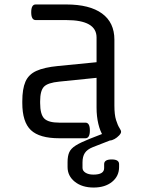

<svg xmlns="http://www.w3.org/2000/svg" viewBox="-20 -620 643 861"><path d="M363 0H246Q157 0 118.5 -36.5Q80 -73 80 -158V-166Q80 -221 94 -253.5Q108 -286 143 -302Q178 -318 240 -324L413 -341V-452Q413 -530 277 -530H140Q120 -530 120 -565Q120 -600 140 -600H277Q382 -600 437.5 -559.5Q493 -519 493 -442V-147Q493 -105 500.5 -81.5Q508 -58 515.5 -46.5Q523 -35 523 -29Q523 -22 514 -12.5Q505 -3 493.5 3.5Q482 10 472 10Q456 10 442.5 -10.5Q429 -31 421 -64.5Q413 -98 413 -137V-271L246 -254Q194 -249 177 -231Q160 -213 160 -166V-158Q160 -107 178.5 -88.5Q197 -70 246 -70H363Q383 -70 383 -35Q383 0 363 0ZM400 221Q348 221 315.5 195Q283 169 283 129V107Q283 80 290.5 63Q298 46 319.5 32.5Q341 19 381 3L486 -38L501 -1L396 40Q371 50 360.5 66Q350 82 350 108V133Q350 146 363.5 154.5Q377 163 399 163Q447 163 447 134V116Q447 95 481 95Q514 95 514 116V129Q514 170 482.5 195.5Q451 221 400 221Z"/></svg>

Font: Offside
Style: Regular
Weight: 400
Designer: Eduardo Rodriguez Tunni
Foundry: Eduardo Rodriguez Tunni
Version: Version 1.002; ttfautohint (v1.8.4.7-5d5b);gftools[0.9.23]